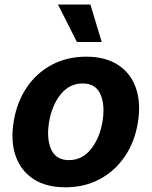

<svg xmlns="http://www.w3.org/2000/svg" viewBox="-20 -797 654 828"><path d="M262.1 10.7Q178.6 10.7 124.1 -25Q69.6 -60.7 47.4 -124.6Q25.2 -188.6 39.1 -273.1Q52.6 -356.9 95.2 -419.7Q137.8 -482.6 203.5 -517.6Q269.2 -552.6 351.6 -552.6Q434.7 -552.6 489.3 -516.9Q544 -481.2 566.2 -417.3Q588.4 -353.3 574.6 -268.5Q561.1 -185 518.3 -122.2Q475.5 -59.3 410 -24.3Q344.5 10.7 262.1 10.7ZM277.3 -106.5Q334.5 -106.5 372.3 -154.1Q410.2 -201.7 422.2 -273.8Q433.6 -344.5 413 -390.8Q392.4 -437.1 336.3 -437.1Q278.8 -437.1 240.9 -389.2Q203.1 -341.3 191.4 -269.2Q180 -198.9 200.8 -152.7Q221.6 -106.5 277.3 -106.5ZM418.7 -615.8H311.8L230.1 -777.3H370Z"/></svg>

Font: Inter UI
Style: Bold Italic
Weight: 700
Italic angle: 9.39999°
Designer: Rasmus Andersson
Foundry: rsms
Version: 3.2;8d6f07862